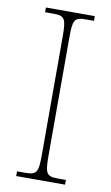

<svg xmlns="http://www.w3.org/2000/svg" viewBox="-83 -758 465 801"><g transform="rotate(10 149.5 -357.0)"><path d="M45 0H252V-20H219C169 -20 163 -31 163 -108V-606C163 -683 169 -694 219 -694H252V-714H45V-694H79C129 -694 135 -683 135 -606V-108C135 -31 129 -20 79 -20H45Z"/></g></svg>

Font: Noto Serif Sinhala SemiCondensed Thin
Style: Regular
Weight: 100
Width: 4
Designer: Jelle Bosma - Monotype Design Team
Foundry: Monotype Imaging Inc.
Version: Version 2.007